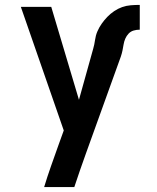

<svg xmlns="http://www.w3.org/2000/svg" viewBox="-20 -548 640 783"><path d="M160 215Q173 172 188 129.5Q203 87 218 45L240 -16L65 -520H189L302 -141L360 -349Q365 -366 367.5 -384.5Q370 -403 377 -419.5Q384 -436 394.5 -451Q405 -466 417.5 -479Q430 -492 445.5 -502.5Q461 -513 478 -519Q495 -525 513 -526.5Q531 -528 550 -528V-427Q537 -427 525 -423.5Q513 -420 504.5 -411Q496 -402 491 -390.5Q486 -379 484 -366.5Q482 -354 479.5 -342Q477 -330 473 -318L330 79Q318 113 306 147Q294 181 283 215Z"/></svg>

Font: Iosevka Extended
Style: Bold
Weight: 700
Width: 7
Monospace: yes
Designer: Belleve Invis
Foundry: Belleve Invis
Version: Version 32.5.0; ttfautohint (v1.8.4)